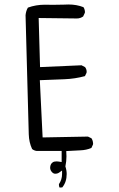

<svg xmlns="http://www.w3.org/2000/svg" viewBox="-20 -725 540 873"><path d="M220.7 -703.1 184.1 -703.6Q143.1 -703.6 106.9 -690.4Q98.1 -675.8 96.2 -655.8L110.8 -114.3Q111.8 -78.1 126 -47.4Q135.3 -40 147 -38.6H260.3V11.7Q243.2 8.8 237.3 8.8Q225.6 8.8 219.7 13.2Q210.4 19.5 208.5 32.2Q208 35.2 208 37.6Q208 49.3 217.3 58.6Q223.6 64.9 231 64.9Q241.7 64.9 249 59.6L262.2 50.3V66.4Q262.2 91.3 248 112.3Q248 114.3 248 116.2Q248 122.1 250.5 127L252 127.9L263.2 127Q283.2 102.5 283.2 66.4Q283.2 49.3 277.3 31.7Q282.2 8.3 282.2 -14.2Q282.2 -22 281.2 -38.1Q318.8 -40.5 345.7 -41.5Q372.6 -42.5 395.5 -52.2L402.8 -67.9Q403.3 -69.8 403.3 -73.7Q403.3 -77.6 401.6 -83.7Q399.9 -89.8 396 -96.2L379.9 -104L173.8 -100.1L161.1 -360.4L272.5 -364.7Q321.8 -366.7 366.2 -378.9L373.5 -394Q374 -396 374 -399.9Q374 -403.8 372.3 -409.4Q370.6 -415 366.7 -419.9L350.6 -428.2L162.1 -419.9L155.8 -643.1L323.7 -641.1Q326.7 -641.1 329.8 -641.1Q333 -641.1 337.4 -641.6Q348.1 -643.1 357.9 -649.9L365.7 -666.5Q366.2 -668.5 366.2 -669.9Q366.2 -671.4 366 -673.6Q365.7 -675.8 365.2 -678.5Q364.7 -681.2 363.8 -683.6Q362.3 -688.5 359.4 -692.4Q328.6 -704.6 291.5 -704.6Q287.1 -704.6 269.3 -703.9Q251.5 -703.1 220.7 -703.1Z"/></svg>

Font: NaikaiFont
Style: Light
Weight: 300
Version: Version 1.89